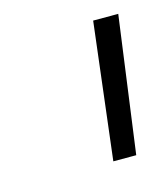

<svg xmlns="http://www.w3.org/2000/svg" viewBox="-54 -769 298 340"><g transform="rotate(-15 95.5 -599.0)"><path d="M157 -474H115L145 -724H191Z"/></g></svg>

Font: Josefin Sans Light
Style: Italic
Weight: 300
Italic angle: -7°
Designer: Santiago Orozco
Foundry: Typemade
Version: Version 2.000